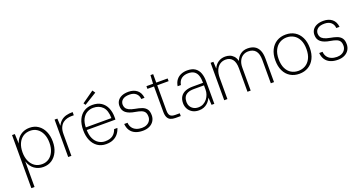

<svg xmlns="http://www.w3.org/2000/svg" viewBox="-44 -1516 4780 2536"><g transform="rotate(-20 2346.0 -248.0)"><path d="M73 220V-526H112L118 -390Q131 -434 159.5 -467.5Q188 -501 229.5 -519.5Q271 -538 322 -538Q391 -538 442.5 -502.5Q494 -467 522 -404.5Q550 -342 550 -262Q550 -182 521.5 -120Q493 -58 441.5 -23Q390 12 321 12Q251 12 197 -26Q143 -64 118 -141V220ZM317 -29Q371 -29 413 -57.5Q455 -86 479 -138.5Q503 -191 503 -263Q503 -335 479 -388Q455 -441 413 -469.5Q371 -498 317 -498Q258 -498 215 -469Q172 -440 148.5 -387.5Q125 -335 125 -263Q125 -194 148.5 -141Q172 -88 215 -58.5Q258 -29 317 -29Z M671 0V-526H710L715 -423Q736 -466 766 -491Q796 -516 836 -527Q876 -538 929 -538V-493H895Q868 -493 836.5 -485.5Q805 -478 777.5 -457.5Q750 -437 733 -400Q716 -363 716 -304V0Z M1202 12Q1133 12 1082.5 -23Q1032 -58 1005 -120Q978 -182 978 -264Q978 -352 1006.5 -413Q1035 -474 1086 -506Q1137 -538 1203 -538Q1279 -538 1328.5 -505Q1378 -472 1402.5 -415Q1427 -358 1427 -285Q1427 -277 1427 -269.5Q1427 -262 1426 -251H1009V-288H1383Q1382 -398 1332.5 -448Q1283 -498 1202 -498Q1156 -498 1115 -475.5Q1074 -453 1048.5 -404Q1023 -355 1023 -276V-259Q1023 -182 1047.5 -130.5Q1072 -79 1113.5 -53.5Q1155 -28 1202 -28Q1271 -28 1310 -56.5Q1349 -85 1367 -139H1413Q1400 -95 1373 -61Q1346 -27 1304 -7.5Q1262 12 1202 12ZM1122 -569 1103 -597 1271 -716 1298 -677Z M1719 12Q1659 12 1615 -7Q1571 -26 1545.5 -63.5Q1520 -101 1515 -157H1562Q1565 -115 1586 -86Q1607 -57 1642 -42.5Q1677 -28 1720 -28Q1759 -28 1788.5 -42.5Q1818 -57 1834 -82.5Q1850 -108 1850 -138Q1850 -179 1835 -201.5Q1820 -224 1789 -236Q1758 -248 1710 -256Q1666 -263 1633.5 -275Q1601 -287 1579.5 -304.5Q1558 -322 1547.5 -346Q1537 -370 1537 -402Q1537 -443 1557.5 -473.5Q1578 -504 1617 -521Q1656 -538 1711 -538Q1784 -538 1831 -500.5Q1878 -463 1886 -390H1840Q1837 -439 1803.5 -468.5Q1770 -498 1711 -498Q1647 -498 1615 -472Q1583 -446 1583 -404Q1583 -380 1594.5 -358.5Q1606 -337 1635.5 -321.5Q1665 -306 1719 -296Q1772 -287 1812 -272.5Q1852 -258 1874.5 -228Q1897 -198 1897 -142Q1897 -98 1875.5 -63Q1854 -28 1814 -8Q1774 12 1719 12Z M2179 0Q2140 0 2112 -12Q2084 -24 2069.5 -53.5Q2055 -83 2055 -134V-488H1962V-526H2055L2062 -645H2100V-526H2260V-488H2100V-134Q2100 -82 2120.5 -60.5Q2141 -39 2190 -39H2253V0Z M2507 12Q2453 12 2415.5 -10.5Q2378 -33 2358.5 -69Q2339 -105 2339 -147Q2339 -204 2363 -240.5Q2387 -277 2431 -294.5Q2475 -312 2533 -312H2680Q2680 -371 2666.5 -412.5Q2653 -454 2621.5 -476Q2590 -498 2537 -498Q2480 -498 2442.5 -470Q2405 -442 2395 -384H2349Q2357 -436 2383.5 -470.5Q2410 -505 2450.5 -521.5Q2491 -538 2537 -538Q2607 -538 2648 -509.5Q2689 -481 2707 -431.5Q2725 -382 2725 -320V0H2686L2680 -103Q2672 -87 2658.5 -67Q2645 -47 2624.5 -29Q2604 -11 2575 0.5Q2546 12 2507 12ZM2513 -28Q2553 -28 2584 -45Q2615 -62 2636.5 -89.5Q2658 -117 2669 -149.5Q2680 -182 2680 -213V-276H2538Q2482 -276 2448.5 -259.5Q2415 -243 2401 -214.5Q2387 -186 2387 -148Q2387 -115 2402 -88Q2417 -61 2445.5 -44.5Q2474 -28 2513 -28Z M2864 0V-526H2903L2908 -429Q2932 -483 2974.5 -510.5Q3017 -538 3072 -538Q3104 -538 3134 -527.5Q3164 -517 3188 -491.5Q3212 -466 3224 -421Q3242 -473 3284 -505.5Q3326 -538 3386 -538Q3442 -538 3481.5 -516.5Q3521 -495 3542.5 -449Q3564 -403 3564 -329V0H3519V-327Q3519 -415 3484 -456.5Q3449 -498 3381 -498Q3341 -498 3308 -478Q3275 -458 3255.5 -418.5Q3236 -379 3236 -321V0H3191V-330Q3191 -416 3157 -457Q3123 -498 3064 -498Q3018 -498 2983 -474.5Q2948 -451 2928.5 -406Q2909 -361 2909 -295V0Z M3919 12Q3847 12 3792.5 -21Q3738 -54 3708 -116Q3678 -178 3678 -263Q3678 -349 3709 -410.5Q3740 -472 3794.5 -505Q3849 -538 3921 -538Q3994 -538 4048 -505Q4102 -472 4132.5 -410.5Q4163 -349 4163 -263Q4163 -178 4132 -116Q4101 -54 4046 -21Q3991 12 3919 12ZM3919 -29Q3973 -29 4017.5 -54.5Q4062 -80 4089 -132.5Q4116 -185 4116 -263Q4116 -343 4089.5 -395Q4063 -447 4019 -472.5Q3975 -498 3921 -498Q3868 -498 3823.5 -472Q3779 -446 3752 -394Q3725 -342 3725 -263Q3725 -185 3751 -132.5Q3777 -80 3821 -54.5Q3865 -29 3919 -29Z M4460 12Q4400 12 4356 -7Q4312 -26 4286.5 -63.5Q4261 -101 4256 -157H4303Q4306 -115 4327 -86Q4348 -57 4383 -42.5Q4418 -28 4461 -28Q4500 -28 4529.5 -42.5Q4559 -57 4575 -82.5Q4591 -108 4591 -138Q4591 -179 4576 -201.5Q4561 -224 4530 -236Q4499 -248 4451 -256Q4407 -263 4374.5 -275Q4342 -287 4320.5 -304.5Q4299 -322 4288.5 -346Q4278 -370 4278 -402Q4278 -443 4298.5 -473.5Q4319 -504 4358 -521Q4397 -538 4452 -538Q4525 -538 4572 -500.5Q4619 -463 4627 -390H4581Q4578 -439 4544.5 -468.5Q4511 -498 4452 -498Q4388 -498 4356 -472Q4324 -446 4324 -404Q4324 -380 4335.5 -358.5Q4347 -337 4376.5 -321.5Q4406 -306 4460 -296Q4513 -287 4553 -272.5Q4593 -258 4615.5 -228Q4638 -198 4638 -142Q4638 -98 4616.5 -63Q4595 -28 4555 -8Q4515 12 4460 12Z"/></g></svg>

Font: DM Sans 9pt ExtraLight
Style: Regular
Weight: 250
Version: Version 4.004;gftools[0.9.30]